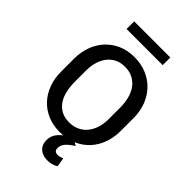

<svg xmlns="http://www.w3.org/2000/svg" viewBox="-317 -1006 1325 1325"><g transform="rotate(45 346.0 -343.0)"><path d="M343.5 10.5Q278 10.5 225 -12.2Q172 -35 134.5 -75.2Q97 -115.5 76.5 -171Q56 -226.5 56 -292V-418.5Q56 -482.5 76.2 -537.8Q96.5 -593 134 -633.8Q171.5 -674.5 224.5 -697.8Q277.5 -721 343.5 -721Q409.5 -721 463.8 -698Q518 -675 556.2 -634.5Q594.5 -594 615.5 -538.8Q636.5 -483.5 636.5 -418.5V-292Q636.5 -228 616.2 -172.8Q596 -117.5 558 -76.8Q520 -36 465.8 -12.8Q411.5 10.5 343.5 10.5ZM343.5 -83Q385.5 -83 418.2 -98.8Q451 -114.5 473.5 -142.2Q496 -170 508 -208.2Q520 -246.5 520 -292V-403.5Q520 -449 510 -489.5Q500 -530 478.5 -560.8Q457 -591.5 423.5 -609.5Q390 -627.5 343.5 -627.5Q303 -627.5 271 -611.8Q239 -596 217.2 -568.2Q195.5 -540.5 184 -502.5Q172.5 -464.5 172.5 -419.5V-308Q172.5 -263 181.5 -222.2Q190.5 -181.5 210.8 -150.5Q231 -119.5 263.5 -101.2Q296 -83 343.5 -83ZM421 209Q399 209 380.5 203Q362 197 348 185Q334 173 326.2 154.8Q318.5 136.5 318.5 112.5Q318.5 70 348.8 35.2Q379 0.5 441.5 -28L490.5 0Q470 13 455 25Q440 37 430.2 48.8Q420.5 60.5 415.8 72.8Q411 85 411 98.5Q411 128.5 439 131.5Q442 132 445.5 132Q446 132 446.5 132Q446.5 132 446.5 132H447Q447.5 132 447.5 132Q447.5 132 448 132Q448 132 448.5 132Q448.5 132 448.5 132H452.5Q462.5 131 471 128Q479.5 125 490 121L500.5 187.5Q483 198 463.8 203.5Q444.5 209 421 209ZM520 -819H167.5V-893.5H520Z"/></g></svg>

Font: Roberto Sans Medium
Style: Regular
Weight: 500
Designer: Google (font) & Cristiano Sobral (main changes)
Version: Version 1.000;October 12, 2021;FontCreator 14.0.0.2814 64-bi